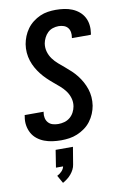

<svg xmlns="http://www.w3.org/2000/svg" viewBox="-106 -802 712 1114"><g transform="rotate(-10 250.0 -245.0)"><path d="M205 8Q179 8 154 4.5Q129 1 106.5 -7.5Q84 -16 65 -31Q46 -46 34.5 -67Q23 -88 19 -113Q15 -138 20 -164Q20 -166 20.5 -168Q21 -170 21 -173H133Q133 -172 132.5 -171Q132 -170 132 -169Q129 -152 132.5 -136Q136 -120 146.5 -108.5Q157 -97 172.5 -92.5Q188 -88 205 -88Q223 -88 241 -93Q259 -98 273.5 -110Q288 -122 297 -139Q306 -156 309 -174Q313 -199 306 -222.5Q299 -246 285 -265Q271 -284 253 -299.5Q235 -315 217 -330Q199 -345 182 -361.5Q165 -378 150.5 -396.5Q136 -415 124.5 -435.5Q113 -456 105.5 -479Q98 -502 96 -527Q94 -552 98 -577Q102 -600 111 -622.5Q120 -645 134.5 -665Q149 -685 169 -700.5Q189 -716 211.5 -726Q234 -736 257.5 -739.5Q281 -743 304 -743Q329 -743 353.5 -739.5Q378 -736 400 -727Q422 -718 440 -703Q458 -688 469 -667.5Q480 -647 483 -622.5Q486 -598 482 -573Q481 -571 481 -569Q481 -567 480 -565H369Q369 -566 369 -567Q369 -568 369 -569Q372 -584 369.5 -599.5Q367 -615 358 -626Q349 -637 334.5 -642Q320 -647 304 -647Q287 -647 270 -641.5Q253 -636 240 -623.5Q227 -611 219 -594.5Q211 -578 208 -562Q204 -536 211 -512.5Q218 -489 232 -470Q246 -451 264 -435.5Q282 -420 300 -405Q318 -390 335 -374Q352 -358 366.5 -339.5Q381 -321 392.5 -300Q404 -279 411.5 -256.5Q419 -234 421 -209Q423 -184 419 -158Q415 -135 405.5 -112Q396 -89 380.5 -68.5Q365 -48 344 -33Q323 -18 300 -8.5Q277 1 253 4.5Q229 8 205 8ZM172 253 146 207Q161 200 173.5 187Q186 174 189 159H147L163 57H265L248 159Q246 173 239 187Q232 201 221.5 213.5Q211 226 198.5 235.5Q186 245 172 253Z"/></g></svg>

Font: Iosevka SS04 Oblique
Style: Bold
Weight: 700
Italic angle: -9°
Monospace: yes
Designer: Belleve Invis
Foundry: Belleve Invis
Version: Version 19.0.0; ttfautohint (v1.8.4)